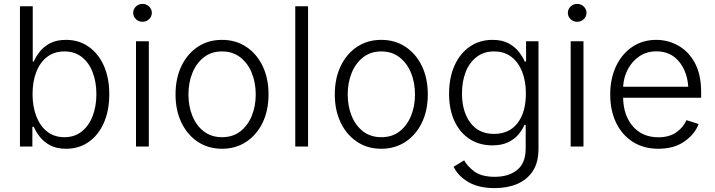

<svg xmlns="http://www.w3.org/2000/svg" viewBox="-20 -760 3710 996"><path d="M322.8 11.7Q273.4 11.7 240.2 -6.1Q207 -23.9 186.5 -50.3Q166 -76.7 155.3 -102.1H147.9V0H83.5V-727.5H149.9V-440.9H155.3Q166 -465.8 186 -491.7Q206.1 -517.6 239.3 -535.4Q272.5 -553.2 322.8 -553.2Q389.2 -553.2 439.7 -517.8Q490.2 -482.4 518.6 -419.2Q546.9 -356 546.9 -271.5Q546.9 -186.5 518.8 -122.8Q490.7 -59.1 440.2 -23.7Q389.6 11.7 322.8 11.7ZM314 -48.3Q367.2 -48.3 404.3 -78.1Q441.4 -107.9 460.7 -158.4Q480 -209 480 -272Q480 -334.5 460.9 -384.5Q441.9 -434.6 404.8 -463.9Q367.7 -493.2 314 -493.2Q261.2 -493.2 224.4 -464.8Q187.5 -436.5 168.2 -386.7Q148.9 -336.9 148.9 -272Q148.9 -207 168.5 -156.5Q188 -106 224.9 -77.1Q261.7 -48.3 314 -48.3Z M685.5 0V-545.9H752V0ZM719.2 -647Q699.2 -647 685.1 -660.6Q670.9 -674.3 670.9 -693.4Q670.9 -712.4 685.1 -726.1Q699.2 -739.7 719.2 -739.7Q739.3 -739.7 753.4 -726.1Q767.6 -712.4 767.6 -693.4Q767.6 -674.3 753.4 -660.6Q739.3 -647 719.2 -647Z M1131.8 11.7Q1060.5 11.7 1006.3 -24.2Q952.1 -60.1 921.4 -123.5Q890.6 -187 890.6 -270Q890.6 -354 921.4 -417.7Q952.1 -481.4 1006.3 -517.3Q1060.5 -553.2 1131.8 -553.2Q1202.6 -553.2 1257.1 -517.3Q1311.5 -481.4 1342.3 -417.7Q1373 -354 1373 -270Q1373 -187 1342.3 -123.5Q1311.5 -60.1 1257.1 -24.2Q1202.6 11.7 1131.8 11.7ZM1131.8 -48.3Q1188 -48.3 1226.8 -78.6Q1265.6 -108.9 1286.1 -159.2Q1306.6 -209.5 1306.6 -270Q1306.6 -331.1 1286.1 -381.6Q1265.6 -432.1 1226.6 -462.6Q1187.5 -493.2 1131.8 -493.2Q1076.2 -493.2 1037.4 -462.6Q998.5 -432.1 978 -381.6Q957.5 -331.1 957.5 -270Q957.5 -209.5 977.8 -159.2Q998 -108.9 1037.1 -78.6Q1076.2 -48.3 1131.8 -48.3Z M1578.1 -727.5V0H1511.7V-727.5Z M1958 11.7Q1886.7 11.7 1832.5 -24.2Q1778.3 -60.1 1747.6 -123.5Q1716.8 -187 1716.8 -270Q1716.8 -354 1747.6 -417.7Q1778.3 -481.4 1832.5 -517.3Q1886.7 -553.2 1958 -553.2Q2028.8 -553.2 2083.3 -517.3Q2137.7 -481.4 2168.5 -417.7Q2199.2 -354 2199.2 -270Q2199.2 -187 2168.5 -123.5Q2137.7 -60.1 2083.3 -24.2Q2028.8 11.7 1958 11.7ZM1958 -48.3Q2014.2 -48.3 2053 -78.6Q2091.8 -108.9 2112.3 -159.2Q2132.8 -209.5 2132.8 -270Q2132.8 -331.1 2112.3 -381.6Q2091.8 -432.1 2052.7 -462.6Q2013.7 -493.2 1958 -493.2Q1902.3 -493.2 1863.5 -462.6Q1824.7 -432.1 1804.2 -381.6Q1783.7 -331.1 1783.7 -270Q1783.7 -209.5 1804 -159.2Q1824.2 -108.9 1863.3 -78.6Q1902.3 -48.3 1958 -48.3Z M2546.9 215.8Q2463.4 215.8 2409.9 184.6Q2356.4 153.3 2333 105L2387.7 71.8Q2405.3 103.5 2441.9 130.4Q2478.5 157.2 2546.9 157.2Q2619.1 157.2 2663.1 121.3Q2707 85.4 2707 10.3V-112.3H2700.7Q2689.9 -86.9 2669.2 -62.3Q2648.4 -37.6 2615.2 -21.7Q2582 -5.9 2533.2 -5.9Q2468.3 -5.9 2417.7 -37.8Q2367.2 -69.8 2338.4 -129.9Q2309.6 -189.9 2309.6 -273.9Q2309.6 -357.4 2337.9 -420.2Q2366.2 -482.9 2417 -518.1Q2467.8 -553.2 2534.7 -553.2Q2584.5 -553.2 2617.7 -535.4Q2650.9 -517.6 2671.1 -491.7Q2691.4 -465.8 2702.1 -440.9H2709V-545.9H2773.4V13.2Q2773.4 82.5 2743.9 127.4Q2714.4 172.4 2663.3 194.1Q2612.3 215.8 2546.9 215.8ZM2543 -65.4Q2621.1 -65.4 2664.6 -121.3Q2708 -177.2 2708 -275.4Q2708 -338.4 2688.7 -387.7Q2669.4 -437 2632.8 -465.1Q2596.2 -493.2 2543 -493.2Q2489.3 -493.2 2451.9 -464.1Q2414.6 -435.1 2395.5 -385.7Q2376.5 -336.4 2376.5 -275.4Q2376.5 -182.1 2419.7 -123.8Q2462.9 -65.4 2543 -65.4Z M2940.4 0V-545.9H3006.8V0ZM2974.1 -647Q2954.1 -647 2939.9 -660.6Q2925.8 -674.3 2925.8 -693.4Q2925.8 -712.4 2939.9 -726.1Q2954.1 -739.7 2974.1 -739.7Q2994.1 -739.7 3008.3 -726.1Q3022.5 -712.4 3022.5 -693.4Q3022.5 -674.3 3008.3 -660.6Q2994.1 -647 2974.1 -647Z M3395 11.7Q3318.4 11.7 3262.5 -24.2Q3206.5 -60.1 3176 -123.5Q3145.5 -187 3145.5 -269.5Q3145.5 -352.1 3175.5 -416Q3205.6 -480 3259.5 -516.6Q3313.5 -553.2 3384.8 -553.2Q3444.3 -553.2 3497.6 -523.9Q3550.8 -494.6 3584 -434.6Q3617.2 -374.5 3617.2 -281.7V-252.9H3212.4Q3214.4 -159.7 3263.7 -103.8Q3313 -47.9 3395.5 -47.9Q3452.6 -47.9 3489.3 -74.2Q3525.9 -100.6 3541 -136.7L3604 -116.7Q3585.4 -65.4 3531.5 -26.9Q3477.5 11.7 3395 11.7ZM3212.4 -310.1H3550.3Q3544.9 -389.6 3501.5 -441.7Q3458 -493.7 3384.8 -493.7Q3335.4 -493.7 3297.9 -468.8Q3260.3 -443.8 3237.8 -402.1Q3215.3 -360.4 3212.4 -310.1Z"/></svg>

Font: Inter Light
Style: Regular
Weight: 300
Designer: Rasmus Andersson
Foundry: rsms
Version: Version 4.000;git-a52131595